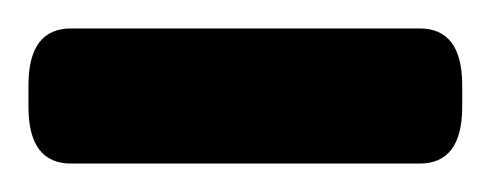

<svg xmlns="http://www.w3.org/2000/svg" viewBox="-20 -712 345 135"><path d="M30 -597Q0 -597 0 -637V-652Q0 -692 30 -692H275Q305 -692 305 -652V-637Q305 -597 275 -597Z"/></svg>

Font: Asap
Style: Regular
Weight: 400
Designer: Pablo Cosgaya
Foundry: Omnibus-Type
Version: Version 3.001